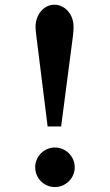

<svg xmlns="http://www.w3.org/2000/svg" viewBox="-20 -773 457 799"><path d="M178.2 -246.6H234.4L283.7 -624.5C285.2 -636.2 286.1 -649.4 286.1 -662.1C286.1 -712.4 251 -753.4 206.1 -753.4C162.1 -753.4 127.9 -711.9 127.9 -661.1C127.9 -648.9 129.9 -634.8 130.9 -626ZM126.5 -76.7C126.5 -31.2 163.1 5.4 208.5 5.4C253.4 5.4 291 -31.2 291 -76.7C291 -122.1 253.9 -159.2 208.5 -159.2C163.1 -159.2 126.5 -122.1 126.5 -76.7Z"/></svg>

Font: Atomic Age
Style: Regular
Weight: 400
Designer: James Grieshaber
Foundry: James Grieshaber
Version: Version 1.002